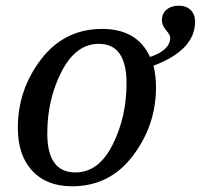

<svg xmlns="http://www.w3.org/2000/svg" viewBox="-20 -648 709 678"><path d="M509.8 -446.8Q581.1 -470.7 581.1 -515.1Q581.1 -524.4 566.4 -541.5Q551.8 -558.6 551.8 -576.2Q551.8 -601.1 568.6 -614.5Q585.4 -627.9 610.8 -627.9Q638.2 -627.9 653.6 -612.3Q668.9 -596.7 668.9 -571.8Q668.9 -471.2 522 -416Q530.8 -381.8 530.8 -338.9Q530.8 -205.6 449.2 -97.9Q367.7 9.8 234.9 9.8Q144.5 9.8 93.8 -44.9Q43 -99.6 43 -196.8Q43 -331.5 125.2 -438.7Q207.5 -545.9 340.8 -545.9Q464.4 -545.9 509.8 -446.8ZM246.1 -39.1Q328.6 -39.1 377.7 -137Q426.8 -234.9 426.8 -354Q426.8 -493.2 329.1 -493.2Q247.6 -493.2 197.3 -395Q147 -296.9 147 -176.8Q147 -39.1 246.1 -39.1Z"/></svg>

Font: Droid Serif
Style: Italic
Weight: 400
Italic angle: -12°
Designer: Monotype Design team
Foundry: Monotype Imaging Inc.
Version: Version 1.03